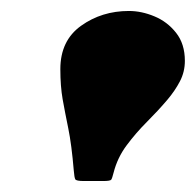

<svg xmlns="http://www.w3.org/2000/svg" viewBox="-20 -798 357 350"><path d="M285 -616Q268 -596 247.8 -575.8Q227.5 -555.5 210.8 -533Q194 -510.5 187 -483Q184.5 -473 182.8 -470.5Q181 -468 168 -468H133Q119 -468 117.2 -471.2Q115.5 -474.5 114.5 -487Q110.5 -534.5 104.5 -563.8Q98.5 -593 94.2 -617Q90 -641 90 -672Q90 -724 127.8 -751Q165.5 -778 215 -778Q238 -778 261.5 -768.2Q285 -758.5 301 -738.2Q317 -718 317 -687Q317 -667 308 -649.8Q299 -632.5 285 -616Z"/></svg>

Font: Besley* Fatface
Style: Italic
Weight: 900
Italic angle: -13°
Designer: Owen Earl
Foundry: indestructible type*
Version: Version 3.000; ttfautohint (v1.8.3)